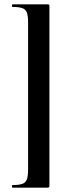

<svg xmlns="http://www.w3.org/2000/svg" viewBox="-20 -745 314 882"><path d="M207 106Q207 113 205.5 115Q204 117 198 117Q175 117 143 117Q111 117 82 117Q53 117 38 117Q35 117 35 111Q35 105 38 105Q69 105 84 99Q99 93 104 77.5Q109 62 109 34V-642Q109 -671 104 -686Q99 -701 84 -707Q69 -713 38 -713Q35 -713 35 -719Q35 -725 38 -725Q53 -725 82 -725Q111 -725 143 -725Q175 -725 198 -725Q204 -725 205.5 -723.5Q207 -722 207 -715Z"/></svg>

Font: Cormorant Light
Style: Bold
Weight: 700
Version: Version 4.000